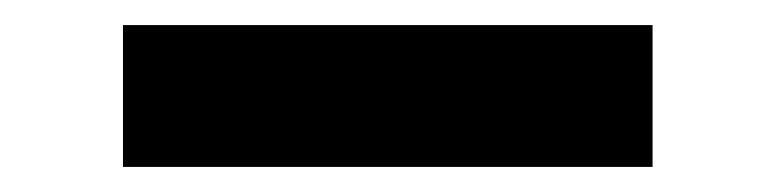

<svg xmlns="http://www.w3.org/2000/svg" viewBox="-20 -366 617 153"><path d="M78 -233V-346H500V-233Z"/></svg>

Font: DM Sans 28pt
Style: Bold
Weight: 700
Version: Version 4.004;gftools[0.9.30]